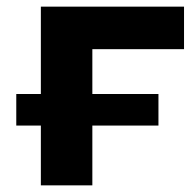

<svg xmlns="http://www.w3.org/2000/svg" viewBox="-20 -558 589 578"><path d="M258 -410V-275H457V-180H258V0H103V-180H29V-275H103V-538H534V-410Z"/></svg>

Font: APTA Sans Regular
Style: Bold Italic
Weight: 700
Version: Version 7.200